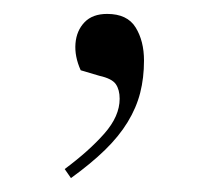

<svg xmlns="http://www.w3.org/2000/svg" viewBox="-20 -116 311 276"><path d="M82 140 73 127Q108 101 130 76Q152 51 152 26Q152 13 146.5 5Q141 -3 123 -7L96 -15Q87 -35 88.5 -53.5Q90 -72 101.5 -84Q113 -96 134 -96Q163 -96 175 -76.5Q187 -57 187 -29Q187 -4 181.5 17.5Q176 39 163.5 59.5Q151 80 131 99.5Q111 119 82 140Z"/></svg>

Font: Literata 60pt ExtraLight
Style: Italic
Weight: 250
Italic angle: -2°
Designer: Latin by Veronika Burian and Jose Scaglione. Greek by Irene Vlachou. Cyrillic by Vera Evstafieva
Foundry: TypeTogether
Version: Version 3.103;gftools[0.9.29]